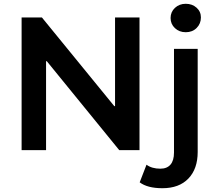

<svg xmlns="http://www.w3.org/2000/svg" viewBox="-20 -792 1145 1013"><path d="M587 -232V-700H716V0H609L227 -469H223V0H94V-700H201L583 -232ZM717 170 753 77Q781 98 826 98Q861 98 879.5 76.5Q898 55 898 13V-534H1023V10Q1023 99 974 150Q925 201 837 201Q758 201 717 170ZM880 -697Q880 -729 903 -750.5Q926 -772 960 -772Q994 -772 1017 -751.5Q1040 -731 1040 -700Q1040 -667 1017.5 -644.5Q995 -622 960 -622Q926 -622 903 -643.5Q880 -665 880 -697Z"/></svg>

Font: CMG Sans SemiBold
Style: Regular
Weight: 600
Designer: Julieta Ulanovsky
Foundry: Julieta Ulanovsky
Version: Version 7.200